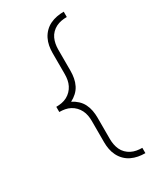

<svg xmlns="http://www.w3.org/2000/svg" viewBox="-240 -919 981 1159"><g transform="rotate(-30 250.0 -340.0)"><path d="M413 153Q388 153 364 148.5Q340 144 318 133.5Q296 123 278.5 105.5Q261 88 250 66Q239 44 234.5 20Q230 -4 230 -28V-177Q230 -197 226.5 -216Q223 -235 214.5 -252Q206 -269 192.5 -283Q179 -297 162 -306Q145 -315 126 -318.5Q107 -322 87 -322V-358Q107 -358 126 -361.5Q145 -365 162 -374Q179 -383 192.5 -397Q206 -411 214.5 -428Q223 -445 226.5 -464Q230 -483 230 -503V-652Q230 -676 234.5 -700Q239 -724 250 -746Q261 -768 278.5 -785.5Q296 -803 318 -813.5Q340 -824 364 -828.5Q388 -833 413 -833V-796Q393 -796 374 -792.5Q355 -789 338 -780.5Q321 -772 307 -758Q293 -744 285 -726.5Q277 -709 273.5 -690Q270 -671 270 -652V-503Q270 -478 265.5 -453.5Q261 -429 250 -407Q239 -385 220.5 -368Q202 -351 180 -340Q202 -329 220.5 -312Q239 -295 250 -273Q261 -251 265.5 -226.5Q270 -202 270 -177V-28Q270 -9 273.5 10Q277 29 285 46.5Q293 64 307 78Q321 92 338 100.5Q355 109 374 112.5Q393 116 413 116V153Z"/></g></svg>

Font: Iosevka SS04 Extralight
Style: Regular
Weight: 200
Monospace: yes
Designer: Belleve Invis
Foundry: Belleve Invis
Version: Version 19.0.0; ttfautohint (v1.8.4)